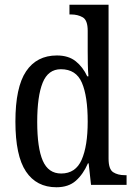

<svg xmlns="http://www.w3.org/2000/svg" viewBox="-20 -780 569 810"><path d="M218 10Q134 10 89.5 -56.5Q45 -123 45 -267Q45 -412 90 -479Q135 -546 220 -546Q269 -546 299.5 -521.5Q330 -497 348 -458H353Q351 -482 350.5 -510Q350 -538 350 -565V-650Q350 -695 329 -707Q308 -719 280 -719H273V-760H438V-111Q438 -66 457.5 -53.5Q477 -41 506 -41H514V0H364L354 -91H351Q331 -45 300 -17.5Q269 10 218 10ZM238 -48Q299 -48 324.5 -106Q350 -164 350 -267Q350 -374 325.5 -431Q301 -488 237 -488Q183 -488 160 -431Q137 -374 137 -266Q137 -156 160.5 -102Q184 -48 238 -48Z"/></svg>

Font: Noto Serif Myanmar Cond
Style: Regular
Weight: 400
Width: 3
Designer: Ben Mitchell and the Monotype Design Team
Foundry: Monotype Imaging Inc.
Version: Version 2.106; ttfautohint (v1.8.4.7-5d5b)